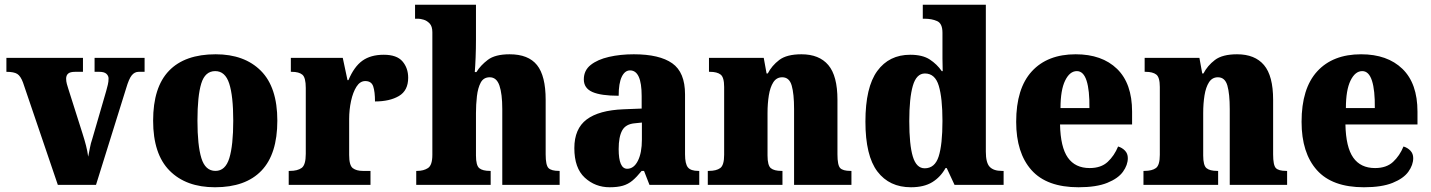

<svg xmlns="http://www.w3.org/2000/svg" viewBox="-20 -780 6035 810"><path d="M77 -432Q67 -459 53 -468Q39 -477 7 -477V-536H330V-477H297Q276 -477 267.5 -469.5Q259 -462 259 -448Q259 -437 262 -426Q265 -415 268 -406L328 -217Q337 -189 343 -165.5Q349 -142 352 -119Q356 -138 359.5 -157Q363 -176 369 -193L428 -396Q432 -411 435 -423Q438 -435 438 -449Q438 -460 429 -468.5Q420 -477 399 -477H379V-536H590V-477H565Q548 -477 536 -462.5Q524 -448 512 -407L385 0H224Z M887 10Q765 10 695.5 -60Q626 -130 626 -271Q626 -412 693 -481.5Q760 -551 890 -551Q1011 -551 1080.5 -481.5Q1150 -412 1150 -271Q1150 -130 1083 -60Q1016 10 887 10ZM889 -59Q931 -59 947.5 -113Q964 -167 964 -271Q964 -375 947 -427.5Q930 -480 888 -480Q845 -480 829 -427.5Q813 -375 813 -271Q813 -167 829.5 -113Q846 -59 889 -59Z M1198 0V-59H1203Q1235 -59 1252.5 -71.5Q1270 -84 1270 -131V-409Q1270 -453 1255.5 -465Q1241 -477 1211 -477H1207V-536H1426L1446 -442H1450Q1474 -499 1509 -524Q1544 -549 1599 -549Q1654 -549 1678 -521Q1702 -493 1702 -452Q1702 -398 1663 -375Q1624 -352 1562 -352Q1562 -393 1554.5 -415.5Q1547 -438 1521 -438Q1499 -438 1484 -414.5Q1469 -391 1461 -354Q1453 -317 1453 -278V-126Q1453 -82 1468.5 -70.5Q1484 -59 1510 -59H1543V0Z M1736 0V-59H1740Q1767 -59 1785.5 -71Q1804 -83 1804 -127V-644Q1804 -669 1792.5 -681Q1781 -693 1767 -697Q1753 -701 1745 -701H1731V-760H1988V-614Q1988 -574 1986.5 -537Q1985 -500 1983 -476H1990Q2007 -504 2038 -527.5Q2069 -551 2130 -551Q2209 -551 2245.5 -505.5Q2282 -460 2282 -359V-129Q2282 -83 2294 -71Q2306 -59 2338 -59H2341V0H2099V-320Q2099 -384 2087 -419Q2075 -454 2046 -454Q2020 -454 2008 -431.5Q1996 -409 1992 -374Q1988 -339 1988 -303V-124Q1988 -82 2002 -70.5Q2016 -59 2047 -59H2050V0Z M2552 10Q2491 10 2447 -30.5Q2403 -71 2403 -155Q2403 -237 2455 -276Q2507 -315 2611 -319L2687 -322V-375Q2687 -483 2638 -483Q2616 -483 2603 -456Q2590 -429 2590 -376Q2515 -376 2479 -392Q2443 -408 2443 -445Q2443 -483 2472 -506Q2501 -529 2549 -540Q2597 -551 2654 -551Q2762 -551 2816 -513Q2870 -475 2870 -382V-129Q2870 -89 2882 -74Q2894 -59 2926 -59H2930V0H2720L2697 -59H2687Q2666 -33 2648 -18Q2630 -3 2607.5 3.5Q2585 10 2552 10ZM2626 -68Q2654 -68 2671 -101.5Q2688 -135 2688 -191V-263L2659 -260Q2620 -257 2605 -230Q2590 -203 2590 -151Q2590 -68 2626 -68Z M2966 0V-59H2970Q3002 -59 3018.5 -71Q3035 -83 3035 -127V-413Q3035 -454 3020 -465.5Q3005 -477 2975 -477H2971V-536H3202L3214 -470H3219Q3236 -503 3267.5 -527Q3299 -551 3361 -551Q3436 -551 3474.5 -505.5Q3513 -460 3513 -359V-129Q3513 -83 3524.5 -71Q3536 -59 3568 -59H3572V0H3330V-320Q3330 -384 3320 -419Q3310 -454 3280 -454Q3256 -454 3242.5 -433Q3229 -412 3223.5 -377.5Q3218 -343 3218 -303V-124Q3218 -82 3232 -70.5Q3246 -59 3277 -59H3281V0Z M3823 10Q3732 10 3681.5 -56.5Q3631 -123 3631 -267Q3631 -412 3681 -480.5Q3731 -549 3820 -549Q3872 -549 3902.5 -529Q3933 -509 3953 -480H3957Q3956 -502 3956 -533Q3956 -564 3956 -593V-642Q3956 -681 3933.5 -691Q3911 -701 3881 -701H3873V-760H4139V-140Q4139 -93 4155.5 -76Q4172 -59 4206 -59H4214V0H4007L3974 -71H3969Q3948 -33 3913 -11.5Q3878 10 3823 10ZM3881 -70Q3924 -70 3940 -120Q3956 -170 3956 -270Q3956 -366 3940.5 -418Q3925 -470 3882 -470Q3846 -470 3831 -418Q3816 -366 3816 -269Q3816 -169 3831 -119.5Q3846 -70 3881 -70Z M4530 10Q4396 10 4331.5 -62.5Q4267 -135 4267 -266Q4267 -407 4333 -479Q4399 -551 4518 -551Q4629 -551 4692.5 -489.5Q4756 -428 4756 -309V-255H4452Q4454 -159 4485 -115Q4516 -71 4577 -71Q4625 -71 4653 -97Q4681 -123 4697 -162Q4714 -157 4726 -144.5Q4738 -132 4738 -113Q4738 -84 4717.5 -55.5Q4697 -27 4651 -8.5Q4605 10 4530 10ZM4576 -324Q4577 -399 4564 -439.5Q4551 -480 4523 -480Q4493 -480 4473.5 -440Q4454 -400 4454 -324Z M4804 0V-59H4808Q4840 -59 4856.5 -71Q4873 -83 4873 -127V-413Q4873 -454 4858 -465.5Q4843 -477 4813 -477H4809V-536H5040L5052 -470H5057Q5074 -503 5105.5 -527Q5137 -551 5199 -551Q5274 -551 5312.5 -505.5Q5351 -460 5351 -359V-129Q5351 -83 5362.5 -71Q5374 -59 5406 -59H5410V0H5168V-320Q5168 -384 5158 -419Q5148 -454 5118 -454Q5094 -454 5080.5 -433Q5067 -412 5061.5 -377.5Q5056 -343 5056 -303V-124Q5056 -82 5070 -70.5Q5084 -59 5115 -59H5119V0Z M5734 10Q5600 10 5535.5 -62.5Q5471 -135 5471 -266Q5471 -407 5537 -479Q5603 -551 5722 -551Q5833 -551 5896.5 -489.5Q5960 -428 5960 -309V-255H5656Q5658 -159 5689 -115Q5720 -71 5781 -71Q5829 -71 5857 -97Q5885 -123 5901 -162Q5918 -157 5930 -144.5Q5942 -132 5942 -113Q5942 -84 5921.5 -55.5Q5901 -27 5855 -8.5Q5809 10 5734 10ZM5780 -324Q5781 -399 5768 -439.5Q5755 -480 5727 -480Q5697 -480 5677.5 -440Q5658 -400 5658 -324Z"/></svg>

Font: Noto Serif Thai SemiCondensed Black
Style: Regular
Weight: 900
Width: 4
Designer: Monotype Design Team
Foundry: Monotype Imaging Inc.
Version: Version 2.002; ttfautohint (v1.8.4.7-5d5b)